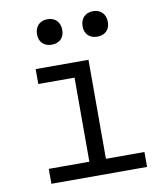

<svg xmlns="http://www.w3.org/2000/svg" viewBox="-86 -843 772 913"><g transform="rotate(-10 300.0 -387.0)"><path d="M425 -651C462 -651 486 -674 486 -711C486 -750 462 -774 425 -774C388 -774 364 -750 364 -711C364 -674 388 -651 425 -651ZM205 -651C242 -651 266 -674 266 -711C266 -750 242 -774 205 -774C168 -774 144 -750 144 -711C144 -674 168 -651 205 -651ZM88 0H550V-72H364V-550H109V-478H284V-72H88Z"/></g></svg>

Font: JetBrains Mono Light
Style: Regular
Weight: 336
Monospace: yes
Designer: Philipp Nurullin, Konstantin Bulenkov
Foundry: JetBrains
Version: Version 2.305